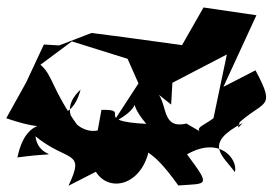

<svg xmlns="http://www.w3.org/2000/svg" viewBox="-149 -641 875 617"><g transform="rotate(90 288.5 -332.5)"><path d="M532 -203C604 -248 573 -361 443 -377C404 -318 454 -354 454 -373C488 -365 444 -374 576 -468C569 -562 581 -574 476 -496C416 -601 491 -660 533 -650C478 -609 442 -548 375 -675C418 -638 348 -685 384 -653C299 -740 336 -786 206 -716L259 -613L29 -719L4 -549L125 -480C112 -383 98 -287 86 -189L126 -85L123 -36L245 21L360 85C421 -93 328 17 486 49C462 -129 502 -19 418 -9C503 -113 460 -171 577 -115ZM399 -209C413 -155 343 -72 268 -154C399 -119 302 -28 387 -147C264 -59 223 -66 188 -25L113 -126L169 -305L248 -340L374 -258C313 -379 284 -286 378 -365C369 -187 331 -323 333 -221ZM377 -494C399 -401 288 -443 265 -381L316 -445L246 -449L155 -624L360 -581C388 -544 393 -507 416 -561Z"/></g></svg>

Font: Asimov Silicon
Style: Regular
Weight: 400
Designer: Google
Version: Version 2.000980; 2014